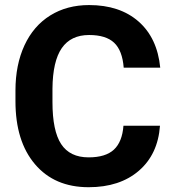

<svg xmlns="http://www.w3.org/2000/svg" viewBox="-20 -741 694 770"><path d="M621.6 -236.8Q613.3 -122.1 536.9 -56.2Q460.4 9.8 335.4 9.8Q198.7 9.8 120.4 -82.3Q42 -174.3 42 -335V-378.4Q42 -481 78.1 -559.1Q114.3 -637.2 181.4 -679Q248.5 -720.7 337.4 -720.7Q460.4 -720.7 535.6 -654.8Q610.8 -588.9 622.6 -469.7H476.1Q470.7 -538.6 437.7 -569.6Q404.8 -600.6 337.4 -600.6Q264.2 -600.6 227.8 -548.1Q191.4 -495.6 190.4 -385.3V-331.5Q190.4 -216.3 225.3 -163.1Q260.3 -109.9 335.4 -109.9Q403.3 -109.9 436.8 -140.9Q470.2 -171.9 475.1 -236.8Z"/></svg>

Font: Vazir FD-UI
Style: Bold-FD-UI
Weight: 700
Designer: Saber Rastikerdar
Foundry: Saber Rastikerdar
Version: Version 30.0.0